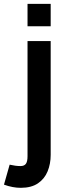

<svg xmlns="http://www.w3.org/2000/svg" viewBox="-61 -726 352 966"><path d="M194 -594H77.5V-706.5H194ZM43.5 219Q3 219 -41 203L-12.5 102.5Q17.5 109.5 42 109.5Q61 109.5 69.2 98.2Q77.5 87 77.5 60V-519.5H194V53Q194 98.5 178.5 136.2Q163 174 129.8 196.5Q96.5 219 43.5 219Z"/></svg>

Font: Acari Sans
Style: Bold
Weight: 700
Designer: Alfredo Marco Pradil and Stefan Peev (font) & Cristiano Sobral (main changes)
Foundry: Alfredo Marco Pradil and Stefan Peev (font) & Cristiano Sobral (main changes)
Version: Version 1.063; ttfautohint (v1.8.3)